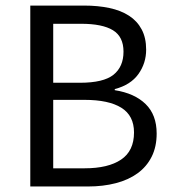

<svg xmlns="http://www.w3.org/2000/svg" viewBox="-20 -676 628 696"><path d="M89.8 -655.8H284.7Q335 -655.8 376.5 -647Q418 -638.2 447.5 -619.1Q477.1 -600.1 493.4 -569.6Q509.8 -539.1 509.8 -496.1Q509.8 -446.8 481.7 -407.5Q453.6 -368.2 396 -353V-349.1Q467.8 -337.9 507.8 -298.8Q547.9 -259.8 547.9 -191.9Q547.9 -144 529.8 -107.9Q511.7 -71.8 478.8 -47.9Q445.8 -23.9 399.9 -12Q354 0 298.8 0H89.8ZM270 -376Q355 -376 391.4 -405Q427.7 -434.1 427.7 -488.8Q427.7 -543 389.4 -566.4Q351.1 -589.8 273.9 -589.8H172.9V-376ZM286.6 -65.9Q372.1 -65.9 418.9 -97.4Q465.8 -128.9 465.8 -195.8Q465.8 -256.8 419.9 -285.4Q374 -314 286.6 -314H172.9V-65.9Z"/></svg>

Font: Pyidaungsu ZawDecode
Style: Regular
Weight: 400
Designer: Sun Tun
Foundry: Your Own Font Foundry
Version: Version 2.50